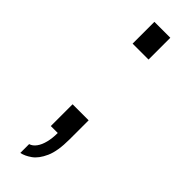

<svg xmlns="http://www.w3.org/2000/svg" viewBox="-234 -535 688 688"><g transform="rotate(45 110.5 -191.0)"><path d="M62.6 145.3V100.7Q76.1 96.7 86.2 82.9Q96.3 69.2 101.6 47.9Q107 26.5 107 0H71.8V-110.4H153.1V-14.2Q153.1 45.5 138.2 78.8Q123.3 112.2 102.2 127Q81.2 141.8 62.6 145.3ZM70.2 -416.1V-526.5H150.9V-416.1Z"/></g></svg>

Font: Archivo SemiBold ExtraCondensed
Style: Regular
Weight: 600
Width: 2
Version: Version 2.001